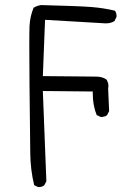

<svg xmlns="http://www.w3.org/2000/svg" viewBox="-20 -760 540 768"><path d="M134.8 -11.7Q148.4 -11.7 157.2 -19L165.5 -35.2Q163.6 -97.2 160.6 -159.2Q157.7 -221.2 151.4 -396L351.1 -394V-385.7Q351.1 -338.4 366.7 -299.8L382.3 -292.5Q384.3 -292 386.7 -292Q389.2 -292 393.1 -293Q401.4 -293.9 408.2 -299.3L416.5 -315.4L412.6 -405.8Q413.6 -411.6 413.6 -414.1Q413.6 -416.5 413.6 -419.2Q413.6 -421.9 412.6 -426.3Q411.6 -430.7 409.2 -436Q406.7 -441.4 405.3 -442.4Q388.2 -453.6 364.3 -453.6L151.4 -455.6L160.2 -680.7L403.3 -666.5Q423.3 -666.5 438 -675.8L445.8 -691.9Q446.3 -693.8 446.3 -697.5Q446.3 -701.2 444.8 -706.8Q443.4 -712.4 439.5 -717.3Q394.5 -728 345.9 -731.9Q297.4 -735.8 145 -739.7Q128.9 -737.8 114.3 -729Q100.1 -694.3 98.1 -655.8Q97.2 -635.7 97.2 -575.4Q97.2 -515.1 98.1 -414.6L101.1 -145Q102.1 -79.1 116.7 -19.5L131.3 -12.2Q133.3 -11.7 134.8 -11.7Z"/></svg>

Font: NaikaiFont
Style: Light
Weight: 300
Version: Version 1.89